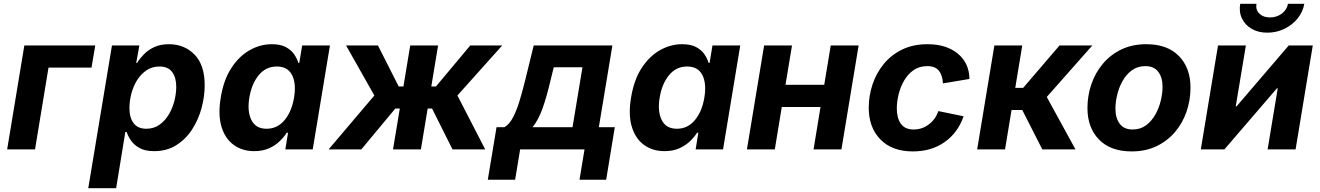

<svg xmlns="http://www.w3.org/2000/svg" viewBox="-20 -785 6936 1009"><path d="M480.5 -545.9 460.9 -429.7H234.9L164.1 0H17.6L107.9 -545.9Z M443.8 204.1 568.4 -545.9H712.4L695.8 -454.1H700.2Q713.9 -476.6 736.1 -499.5Q758.3 -522.5 790.8 -537.6Q823.2 -552.7 867.7 -552.7Q948.7 -552.7 1002.2 -498.3Q1055.7 -443.8 1055.7 -336.9Q1055.7 -278.3 1039.3 -217.5Q1022.9 -156.7 990 -105.5Q957 -54.2 907.2 -22.5Q857.4 9.3 790 9.3Q743.2 9.3 713.9 -6.8Q684.6 -22.9 668.5 -46.4Q652.3 -69.8 645.5 -91.8H638.7L590.3 204.1ZM748.5 -108.4Q789.1 -108.4 818.8 -129.9Q848.6 -151.4 868.2 -185.1Q887.7 -218.8 897 -257.1Q906.2 -295.4 906.2 -328.6Q906.2 -377.4 884.8 -406.5Q863.3 -435.5 818.4 -435.5Q779.3 -435.5 749.8 -415.5Q720.2 -395.5 700.2 -363.3Q680.2 -331.1 670.2 -292.5Q660.2 -253.9 660.2 -216.8Q660.2 -166.5 682.4 -137.5Q704.6 -108.4 748.5 -108.4Z M1315.9 9.3Q1253.4 9.3 1208.3 -23.4Q1163.1 -56.2 1144 -118.9Q1125 -181.6 1140.1 -272.5Q1155.3 -365.7 1196 -428Q1236.8 -490.2 1292.5 -521.5Q1348.1 -552.7 1408.7 -552.7Q1454.6 -552.7 1482.9 -537.1Q1511.2 -521.5 1526.4 -498.8Q1541.5 -476.1 1547.9 -454.1H1552.7L1567.9 -545.9H1713.9L1623.5 0H1479.5L1493.7 -87.4H1486.8Q1472.7 -64.9 1449.7 -42.7Q1426.8 -20.5 1393.6 -5.6Q1360.4 9.3 1315.9 9.3ZM1380.9 -108.4Q1437.5 -108.4 1475.3 -153.6Q1513.2 -198.7 1525.4 -272.5Q1537.6 -347.2 1514.4 -391.4Q1491.2 -435.5 1435.1 -435.5Q1377 -435.5 1339.6 -389.9Q1302.2 -344.2 1290.5 -272.5Q1278.3 -200.7 1301 -154.5Q1323.7 -108.4 1380.9 -108.4Z M1707 0 1947.3 -283.2 1798.8 -545.9H1966.3L2075.2 -330.6H2100.1L2135.7 -545.9H2282.2L2246.6 -330.6H2271L2451.2 -545.9H2619.1L2383.8 -283.2L2529.8 0H2357.9L2250.5 -214.8H2227.5L2191.9 0H2045.4L2081.1 -214.8H2057.6L1878.9 0Z M2543.5 159.7 2589.4 -116.7H2631.3Q2658.2 -132.8 2677.2 -170.2Q2696.3 -207.5 2711.4 -258.3Q2726.6 -309.1 2740.2 -364.3L2784.7 -545.9H3198.2L3127 -116.7H3210.9L3165.5 159.7H3025.4L3051.8 0H2713.4L2687 159.7ZM2778.8 -116.7H2988.8L3041 -431.6H2890.1L2873.5 -364.3Q2853 -276.4 2831.3 -215.6Q2809.6 -154.8 2778.8 -116.7Z M3472.2 9.3Q3409.7 9.3 3364.5 -23.4Q3319.3 -56.2 3300.3 -118.9Q3281.2 -181.6 3296.4 -272.5Q3311.5 -365.7 3352.3 -428Q3393.1 -490.2 3448.7 -521.5Q3504.4 -552.7 3564.9 -552.7Q3610.8 -552.7 3639.2 -537.1Q3667.5 -521.5 3682.6 -498.8Q3697.8 -476.1 3704.1 -454.1H3709L3724.1 -545.9H3870.1L3779.8 0H3635.7L3649.9 -87.4H3643.1Q3628.9 -64.9 3606 -42.7Q3583 -20.5 3549.8 -5.6Q3516.6 9.3 3472.2 9.3ZM3537.1 -108.4Q3593.8 -108.4 3631.6 -153.6Q3669.4 -198.7 3681.6 -272.5Q3693.8 -347.2 3670.7 -391.4Q3647.5 -435.5 3591.3 -435.5Q3533.2 -435.5 3495.8 -389.9Q3458.5 -344.2 3446.8 -272.5Q3434.6 -200.7 3457.3 -154.5Q3480 -108.4 3537.1 -108.4Z M4142.1 -545.9 4107.9 -339.4H4311.5L4345.7 -545.9H4492.2L4401.9 0H4255.4L4292 -222.7H4088.4L4051.8 0H3905.3L3995.6 -545.9Z M4777.3 10.7Q4668.5 10.7 4606.9 -52Q4545.4 -114.7 4545.4 -218.8Q4545.4 -281.7 4565.4 -341.6Q4585.4 -401.4 4624.5 -449Q4663.6 -496.6 4721.2 -524.7Q4778.8 -552.7 4854.5 -552.7Q4953.1 -552.7 5013.2 -503.4Q5073.2 -454.1 5074.7 -370.1L4935.5 -346.7Q4933.1 -389.2 4914.1 -413.3Q4895 -437.5 4853 -437.5Q4811.5 -437.5 4781.2 -416.5Q4751 -395.5 4731.4 -361.8Q4711.9 -328.1 4702.4 -289.1Q4692.9 -250 4692.9 -214.4Q4692.9 -165 4714.1 -134.8Q4735.4 -104.5 4781.7 -104.5Q4825.2 -104.5 4860.4 -130.6Q4895.5 -156.7 4911.6 -201.2L5043.9 -173.8Q5014.2 -87.9 4944.6 -38.6Q4875 10.7 4777.3 10.7Z M5115.2 0 5205.6 -545.9H5352.1L5315.4 -323.2H5356.9L5547.9 -545.9H5720.2L5481 -275.4L5631.8 0H5457.5L5352.1 -207H5295.9L5261.7 0Z M5927.2 10.7Q5816.4 10.7 5755.6 -51.5Q5694.8 -113.8 5694.8 -217.3Q5694.8 -283.2 5715.6 -343.3Q5736.3 -403.3 5776.4 -450.7Q5816.4 -498 5873.8 -525.4Q5931.2 -552.7 6004.4 -552.7Q6114.7 -552.7 6175.5 -490.5Q6236.3 -428.2 6236.3 -324.7Q6236.3 -258.8 6215.6 -198.5Q6194.8 -138.2 6154.8 -91.1Q6114.7 -43.9 6057.4 -16.6Q6000 10.7 5927.2 10.7ZM5932.1 -104.5Q5973.1 -104.5 6002.7 -126.5Q6032.2 -148.4 6051.5 -182.9Q6070.8 -217.3 6080.1 -256.1Q6089.4 -294.9 6089.4 -328.6Q6089.4 -377.9 6066.9 -407.7Q6044.4 -437.5 5999 -437.5Q5958 -437.5 5928.5 -415.8Q5898.9 -394 5879.6 -359.9Q5860.4 -325.7 5851.1 -286.9Q5841.8 -248 5841.8 -213.9Q5841.8 -165 5864.3 -134.8Q5886.7 -104.5 5932.1 -104.5Z M6788.6 0H6641.6L6694.8 -321.3H6690.9L6414.6 0H6290.5L6380.9 -545.9H6527.3L6474.1 -226.1H6478.5L6752.4 -545.9H6878.9ZM6640.1 -613.3Q6592.3 -613.3 6557.6 -633.5Q6522.9 -653.8 6506.6 -688.2Q6490.2 -722.7 6497.6 -765.1H6583Q6577.6 -733.9 6598.1 -713.6Q6618.7 -693.4 6653.8 -693.4Q6689.5 -693.4 6716.3 -713.6Q6743.2 -733.9 6748.5 -765.1H6834.5Q6827.1 -722.7 6799.3 -688.2Q6771.5 -653.8 6729.7 -633.5Q6688 -613.3 6640.1 -613.3Z"/></svg>

Font: Inter
Style: Bold Italic
Weight: 700
Italic angle: -9.39999°
Designer: Rasmus Andersson
Foundry: rsms
Version: Version 4.001;git-9221beed3